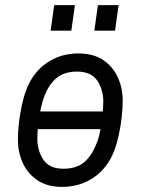

<svg xmlns="http://www.w3.org/2000/svg" viewBox="-20 -720 550 751"><path d="M109 -215V-284H400V-215ZM223 11Q164 11 125.5 -15.5Q87 -42 68.5 -84Q50 -126 50 -173Q50 -203 54 -238.5Q58 -274 65.5 -308.5Q73 -343 83 -369Q109 -437 163 -474Q217 -511 286 -511Q346 -511 384.5 -484.5Q423 -458 441.5 -416Q460 -374 460 -327Q460 -298 456 -262Q452 -226 444.5 -191.5Q437 -157 427 -131Q401 -63 347 -26Q293 11 223 11ZM228 -60Q278 -60 308 -84.5Q338 -109 356 -155Q365 -174 371 -204Q377 -234 380.5 -266.5Q384 -299 384 -323Q384 -369 360.5 -404.5Q337 -440 281 -440Q232 -440 202 -415.5Q172 -391 154 -345Q146 -325 139.5 -295.5Q133 -266 129.5 -235Q126 -204 126 -177Q126 -131 149.5 -95.5Q173 -60 228 -60ZM349 -600 363 -700H444L430 -600ZM178 -600 192 -700H273L259 -600Z"/></svg>

Font: Finlandica
Style: Italic
Weight: 400
Italic angle: -8°
Designer: Niklas Ekholm, Juho Hiilivirta, Jaakko Suomalainen
Foundry: Helsinki Type Studio
Version: Version 1.064